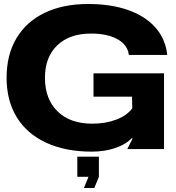

<svg xmlns="http://www.w3.org/2000/svg" viewBox="-20 -746 880 961"><path d="M801 0H617L644 -53H638Q608 -22 555 -4.5Q502 13 440 13Q308 13 211.5 -31.5Q115 -76 64 -159Q13 -242 13 -357Q13 -471 62 -554Q111 -637 203 -681.5Q295 -726 421 -726Q536 -726 622 -695.5Q708 -665 758.5 -607.5Q809 -550 817 -471H625Q619 -521 568.5 -549.5Q518 -578 435 -578Q328 -578 266.5 -519Q205 -460 205 -357Q205 -250 268 -188.5Q331 -127 442 -127Q509 -127 562.5 -147.5Q616 -168 642 -204L641 -262H448V-379H801ZM367 139V38H475V139L452 195H400L423 139Z"/></svg>

Font: Non Bureau Extended
Style: Bold
Weight: 700
Width: 7
Designer: Jona Saucedo
Foundry: Non Foundry
Version: Version 1.000; ttfautohint (v1.8.4)